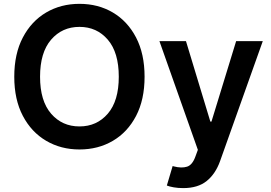

<svg xmlns="http://www.w3.org/2000/svg" viewBox="-20 -757 1391 985"><path d="M387.7 9.8Q292.5 9.8 216.8 -34.7Q141.1 -79.1 97.2 -162.6Q53.2 -246.1 53.2 -363.3Q53.2 -481 97.2 -564.7Q141.1 -648.4 216.8 -692.9Q292.5 -737.3 387.7 -737.3Q483.4 -737.3 558.8 -692.9Q634.3 -648.4 678 -564.7Q721.7 -481 721.7 -363.3Q721.7 -245.6 678 -162.1Q634.3 -78.6 558.8 -34.4Q483.4 9.8 387.7 9.8ZM387.7 -108.4Q476.6 -108.4 533 -173.8Q589.4 -239.3 589.4 -363.3Q589.4 -487.8 533 -553.5Q476.6 -619.1 387.7 -619.1Q298.8 -619.1 242.2 -553.5Q185.5 -487.8 185.5 -363.3Q185.5 -239.3 242.2 -173.8Q298.8 -108.4 387.7 -108.4ZM919.9 208Q893.6 208 871.3 204.1Q849.1 200.2 835.9 194.8L865.7 94.7L872.1 96.7Q911.6 106.9 939.5 98.1Q967.3 89.4 982.9 44.9L995.1 11.7L797.9 -545.9H934.1L1059.1 -133.3H1064.9L1191.4 -545.9H1328.1L1108.9 69.8Q1085.4 135.3 1040.3 171.6Q995.1 208 919.9 208Z"/></svg>

Font: Inter Semi Bold
Style: Regular
Weight: 600
Designer: Rasmus Andersson
Foundry: rsms
Version: Version 4.000;git-e0f93cc